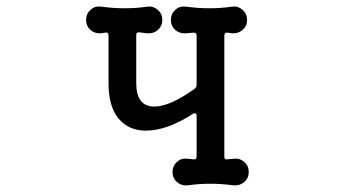

<svg xmlns="http://www.w3.org/2000/svg" viewBox="-20 -538 1040 582"><path d="M690 -57Q707 -59 720.5 -47Q734 -35 734 -17Q734 2 720.5 13.5Q707 25 690 24Q665 21 650 20Q635 19 618 19Q600 19 585 20Q570 21 547 24Q529 25 516 13.5Q503 2 503 -17Q503 -35 516 -47Q529 -59 547 -57L567 -55H569Q576 -55 576 -64V-187Q576 -192 573 -194Q570 -196 565 -193Q486 -142 422 -142Q370 -142 339.5 -178.5Q309 -215 309 -286V-430Q309 -441 299 -439L285 -437Q267 -436 254 -447.5Q241 -459 241 -477Q241 -496 254 -508Q267 -520 285 -518Q310 -515 325 -514Q340 -513 356 -513Q376 -513 391 -514Q406 -515 428 -518Q445 -520 458.5 -508Q472 -496 472 -477Q472 -460 460 -448.5Q448 -437 431 -437Q425 -437 417.5 -438Q410 -439 402 -440H400Q393 -440 393 -432V-286Q393 -215 448 -215Q495 -215 570 -269Q576 -274 576 -280V-431Q576 -439 567 -439L542 -437Q524 -436 511 -447.5Q498 -459 498 -477Q498 -496 511 -508Q524 -520 542 -518Q567 -515 582 -514Q597 -513 613 -513Q633 -513 648 -514Q663 -515 685 -518Q702 -520 715.5 -508Q729 -496 729 -477Q729 -459 715.5 -447.5Q702 -436 685 -437L670 -439H668Q660 -439 660 -430V-63Q660 -54 669 -55Z"/></svg>

Font: Kiwi Maru Medium
Style: Regular
Weight: 500
Designer: Hiroki-Chan
Version: Version 1.100